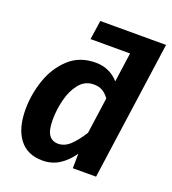

<svg xmlns="http://www.w3.org/2000/svg" viewBox="-137 -844 861 963"><g transform="rotate(20 293.0 -362.5)"><path d="M480 0H356L357 -78Q328 -35 288.5 -9.5Q249 16 199 16Q117 16 74.5 -40.5Q32 -97 32 -197Q32 -276 58.5 -354Q85 -432 141.5 -484.5Q198 -537 284 -537Q323 -537 354.5 -522Q386 -507 407 -482L429 -639H218L233 -741H584ZM394 -386Q378 -409 358.5 -420Q339 -431 313 -431Q265 -431 235 -393.5Q205 -356 191.5 -301.5Q178 -247 178 -194Q178 -138 195 -114Q212 -90 244 -90Q278 -90 307 -117Q336 -144 367 -193Z"/></g></svg>

Font: Fira Sans SemiBold
Style: Italic
Weight: 600
Italic angle: -8°
Designer: bBox Type GmbH & Carrois Corporate GbR & Edenspiekermann AG
Foundry: bBox Type GmbH & Carrois Corporate GbR & Edenspiekermann AG
Version: Version 4.301